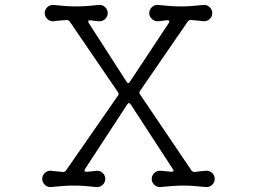

<svg xmlns="http://www.w3.org/2000/svg" viewBox="-20 -745 1040 777"><path d="M186 12Q172 13 161.5 3Q151 -7 151 -21Q151 -35 161.5 -45Q172 -55 186 -54Q198 -53 210.5 -51.5Q223 -50 236 -49Q243 -49 247 -55L458 -359Q462 -365 458 -371L262 -658Q258 -664 251 -664Q237 -663 223 -662Q209 -661 196 -659Q182 -658 171.5 -668Q161 -678 161 -692Q161 -706 171.5 -716Q182 -726 196 -725Q225 -722 247 -720.5Q269 -719 289 -719Q309 -719 330.5 -720.5Q352 -722 381 -725Q395 -726 405.5 -716Q416 -706 416 -692Q416 -679 406.5 -669Q397 -659 383 -659Q373 -659 364 -660.5Q355 -662 345 -663Q333 -663 339 -652L493 -413Q498 -404 505 -413L663 -652Q665 -656 665 -658Q665 -663 659 -663Q649 -663 638.5 -661Q628 -659 617 -659Q604 -659 594 -669Q584 -679 584 -692Q584 -706 594.5 -716Q605 -726 619 -725Q648 -722 670 -720.5Q692 -719 712 -719Q732 -719 753.5 -720.5Q775 -722 804 -725Q818 -726 828.5 -716Q839 -706 839 -692Q839 -678 828.5 -668Q818 -658 804 -659Q791 -661 778 -662Q765 -663 751 -664Q745 -664 740 -658L546 -376Q542 -370 546 -364L755 -55Q760 -49 767 -49Q779 -51 791 -52Q803 -53 814 -54Q828 -55 838.5 -45Q849 -35 849 -21Q849 -7 838.5 3Q828 13 814 12Q786 9 764 7.5Q742 6 722 6Q702 6 680 7.5Q658 9 629 12Q615 13 604.5 3Q594 -7 594 -21Q594 -35 604.5 -45Q615 -55 629 -54Q640 -53 651 -52Q662 -51 673 -50H675Q687 -50 680 -60L508 -324Q502 -332 496 -324L324 -61Q322 -57 322 -55Q322 -50 328 -50Q339 -50 350 -51.5Q361 -53 371 -54Q385 -55 395.5 -45Q406 -35 406 -21Q406 -7 395.5 3Q385 13 371 12Q343 9 321 7.5Q299 6 279 6Q259 6 237 7.5Q215 9 186 12Z"/></svg>

Font: Kiwi Maru Light
Style: Regular
Weight: 300
Designer: Hiroki-Chan
Version: Version 1.100